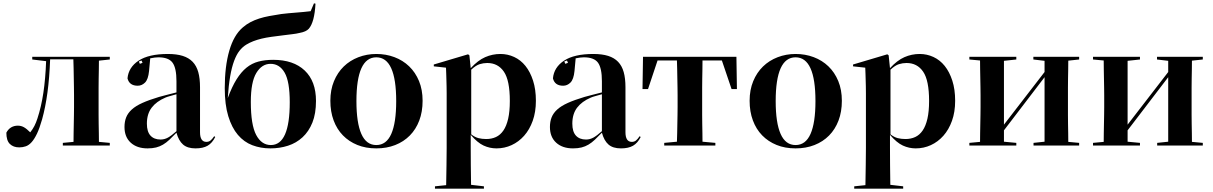

<svg xmlns="http://www.w3.org/2000/svg" viewBox="-20 -879 7259 1149"><path d="M637 -523 572 -516Q572 -492 571.5 -464Q571 -436 570.5 -408.5Q570 -381 570 -355Q570 -329 570 -308V-238Q570 -217 570 -191Q570 -165 570.5 -137.5Q571 -110 571.5 -82Q572 -54 572 -30L637 -24V-8H356V-24L420 -30Q420 -54 420.5 -82Q421 -110 421.5 -137.5Q422 -165 422.5 -191Q423 -217 423 -238V-308Q423 -330 422.5 -357Q422 -384 421.5 -413Q421 -442 420.5 -470.5Q420 -499 419 -524H280Q276 -414 264 -325.5Q252 -237 232 -165Q217 -112 201.5 -79.5Q186 -47 169.5 -28.5Q153 -10 134.5 -3.5Q116 3 95 3Q60 3 39 -17.5Q18 -38 18 -85Q29 -106 46.5 -116.5Q64 -127 87 -127Q106 -127 122.5 -118Q139 -109 161 -87Q176 -106 186 -125.5Q196 -145 204 -170Q227 -240 239.5 -323.5Q252 -407 256 -513L173 -523V-539H637Z M1215 -30Q1229 -30 1239 -37.5Q1249 -45 1262 -64L1268 -59Q1250 -23 1222.5 -7Q1195 9 1150 9Q1102 9 1075.5 -14Q1049 -37 1036 -85Q1013 -61 994 -43Q975 -25 955.5 -13.5Q936 -2 914 3.5Q892 9 863 9Q800 9 762.5 -25Q725 -59 725 -119Q725 -151 735 -176.5Q745 -202 768.5 -223.5Q792 -245 832 -263Q872 -281 932 -299Q953 -305 979 -311.5Q1005 -318 1036 -326V-393Q1036 -472 1012.5 -504Q989 -536 928 -536Q917 -536 906 -534.5Q895 -533 879 -530L872 -454Q867 -404 848 -385Q829 -366 804 -366Q754 -366 743 -410Q749 -476 809.5 -516Q870 -556 985 -556Q1037 -556 1073.5 -544.5Q1110 -533 1133 -509Q1156 -485 1166.5 -447.5Q1177 -410 1177 -357V-88Q1177 -30 1215 -30ZM811 -511 817 -497 833 -503 827 -517ZM941 -44Q964 -44 985 -55.5Q1006 -67 1036 -94V-315Q1011 -308 995 -303.5Q979 -299 970 -295Q916 -272 887.5 -234.5Q859 -197 859 -139Q859 -91 880.5 -67.5Q902 -44 941 -44Z M1859 -859 1868 -857Q1862 -746 1828 -707Q1812 -689 1773 -682Q1753 -677 1729.5 -674.5Q1706 -672 1677 -668Q1636 -663 1603.5 -658.5Q1571 -654 1544.5 -647.5Q1518 -641 1496 -632.5Q1474 -624 1454 -612Q1431 -598 1413 -575Q1395 -552 1381 -514.5Q1367 -477 1357.5 -422.5Q1348 -368 1343 -292Q1368 -360 1395.5 -404Q1423 -448 1455 -474Q1487 -500 1526.5 -510.5Q1566 -521 1615 -521Q1736 -521 1803.5 -457Q1871 -393 1871 -275Q1871 -199 1849.5 -145.5Q1828 -92 1790.5 -57.5Q1753 -23 1703.5 -7Q1654 9 1598 9Q1540 9 1490 -10Q1440 -29 1403.5 -72Q1367 -115 1346 -184Q1325 -253 1325 -352Q1325 -481 1352 -575Q1379 -669 1433 -715Q1455 -734 1479 -746.5Q1503 -759 1531 -768Q1559 -777 1591.5 -783Q1624 -789 1663 -795Q1704 -800 1751 -803.5Q1798 -807 1839 -812ZM1481 -269Q1481 -132 1513 -71.5Q1545 -11 1601 -11Q1714 -11 1714 -267Q1714 -391 1683.5 -444Q1653 -497 1599 -497Q1547 -497 1514 -442.5Q1481 -388 1481 -269Z M2113 -274Q2113 -144 2142.5 -77.5Q2172 -11 2232 -11Q2292 -11 2321.5 -77.5Q2351 -144 2351 -274Q2351 -536 2232 -536Q2113 -536 2113 -274ZM2509 -276Q2509 -210 2489 -157.5Q2469 -105 2432.5 -68Q2396 -31 2345 -11Q2294 9 2232 9Q2169 9 2118.5 -11.5Q2068 -32 2032 -69Q1996 -106 1976.5 -158.5Q1957 -211 1957 -276Q1957 -341 1978.5 -393Q2000 -445 2037 -481Q2074 -517 2124.5 -536.5Q2175 -556 2232 -556Q2290 -556 2340.5 -537Q2391 -518 2428.5 -482Q2466 -446 2487.5 -394Q2509 -342 2509 -276Z M2789 -548 2797 -471Q2840 -518 2883.5 -537Q2927 -556 2975 -556Q3018 -556 3057 -538Q3096 -520 3124.5 -484.5Q3153 -449 3170 -396.5Q3187 -344 3187 -276Q3187 -209 3168 -156Q3149 -103 3116.5 -66.5Q3084 -30 3041.5 -10.5Q2999 9 2951 9Q2911 9 2874 -8Q2837 -25 2797 -72V6Q2797 51 2797.5 107Q2798 163 2799 227L2876 236V250H2583V236L2650 229Q2651 164 2652 108Q2653 52 2653 6V-320Q2653 -344 2652.5 -363.5Q2652 -383 2651.5 -400.5Q2651 -418 2650.5 -435.5Q2650 -453 2649 -474L2576 -482V-493L2781 -554ZM2896 -502Q2873 -502 2850.5 -495Q2828 -488 2800 -462V-75Q2822 -58 2843 -52.5Q2864 -47 2890 -47Q2922 -47 2948 -59Q2974 -71 2992.5 -98Q3011 -125 3021 -168.5Q3031 -212 3031 -275Q3031 -398 2995.5 -450Q2960 -502 2896 -502Z M3761 -30Q3775 -30 3785 -37.5Q3795 -45 3808 -64L3814 -59Q3796 -23 3768.5 -7Q3741 9 3696 9Q3648 9 3621.5 -14Q3595 -37 3582 -85Q3559 -61 3540 -43Q3521 -25 3501.5 -13.5Q3482 -2 3460 3.5Q3438 9 3409 9Q3346 9 3308.5 -25Q3271 -59 3271 -119Q3271 -151 3281 -176.5Q3291 -202 3314.5 -223.5Q3338 -245 3378 -263Q3418 -281 3478 -299Q3499 -305 3525 -311.5Q3551 -318 3582 -326V-393Q3582 -472 3558.5 -504Q3535 -536 3474 -536Q3463 -536 3452 -534.5Q3441 -533 3425 -530L3418 -454Q3413 -404 3394 -385Q3375 -366 3350 -366Q3300 -366 3289 -410Q3295 -476 3355.5 -516Q3416 -556 3531 -556Q3583 -556 3619.5 -544.5Q3656 -533 3679 -509Q3702 -485 3712.5 -447.5Q3723 -410 3723 -357V-88Q3723 -30 3761 -30ZM3357 -511 3363 -497 3379 -503 3373 -517ZM3487 -44Q3510 -44 3531 -55.5Q3552 -67 3582 -94V-315Q3557 -308 3541 -303.5Q3525 -299 3516 -295Q3462 -272 3433.5 -234.5Q3405 -197 3405 -139Q3405 -91 3426.5 -67.5Q3448 -44 3487 -44Z M4300 -517H4184Q4184 -492 4183.5 -464Q4183 -436 4182.5 -408.5Q4182 -381 4182 -355Q4182 -329 4182 -308V-238Q4182 -217 4182 -191Q4182 -165 4182.5 -137.5Q4183 -110 4183.5 -82.5Q4184 -55 4184 -31L4261 -24V-8H3955V-24L4031 -31Q4032 -55 4032.5 -82.5Q4033 -110 4033.5 -137.5Q4034 -165 4034.5 -191Q4035 -217 4035 -238V-308Q4035 -329 4034.5 -355Q4034 -381 4033.5 -408.5Q4033 -436 4032.5 -464Q4032 -492 4031 -517H3915L3858 -346H3825L3828 -539H4387L4390 -346H4358Z M4622 -274Q4622 -144 4651.5 -77.5Q4681 -11 4741 -11Q4801 -11 4830.5 -77.5Q4860 -144 4860 -274Q4860 -536 4741 -536Q4622 -536 4622 -274ZM5018 -276Q5018 -210 4998 -157.5Q4978 -105 4941.5 -68Q4905 -31 4854 -11Q4803 9 4741 9Q4678 9 4627.5 -11.5Q4577 -32 4541 -69Q4505 -106 4485.5 -158.5Q4466 -211 4466 -276Q4466 -341 4487.5 -393Q4509 -445 4546 -481Q4583 -517 4633.5 -536.5Q4684 -556 4741 -556Q4799 -556 4849.5 -537Q4900 -518 4937.5 -482Q4975 -446 4996.5 -394Q5018 -342 5018 -276Z M5298 -548 5306 -471Q5349 -518 5392.5 -537Q5436 -556 5484 -556Q5527 -556 5566 -538Q5605 -520 5633.5 -484.5Q5662 -449 5679 -396.5Q5696 -344 5696 -276Q5696 -209 5677 -156Q5658 -103 5625.5 -66.5Q5593 -30 5550.5 -10.5Q5508 9 5460 9Q5420 9 5383 -8Q5346 -25 5306 -72V6Q5306 51 5306.5 107Q5307 163 5308 227L5385 236V250H5092V236L5159 229Q5160 164 5161 108Q5162 52 5162 6V-320Q5162 -344 5161.5 -363.5Q5161 -383 5160.5 -400.5Q5160 -418 5159.5 -435.5Q5159 -453 5158 -474L5085 -482V-493L5290 -554ZM5405 -502Q5382 -502 5359.5 -495Q5337 -488 5309 -462V-75Q5331 -58 5352 -52.5Q5373 -47 5399 -47Q5431 -47 5457 -59Q5483 -71 5501.5 -98Q5520 -125 5530 -168.5Q5540 -212 5540 -275Q5540 -398 5504.5 -450Q5469 -502 5405 -502Z M6438 -523 6373 -516Q6373 -492 6372.5 -464Q6372 -436 6371.5 -408.5Q6371 -381 6371 -355Q6371 -329 6371 -308V-238Q6371 -217 6371 -191Q6371 -165 6371.5 -137.5Q6372 -110 6372.5 -82Q6373 -54 6373 -30L6438 -24V-8H6165V-24L6231 -31V-417L5988 -99V-31L6062 -24V-8H5781V-24L5845 -30Q5845 -54 5845.5 -82Q5846 -110 5846.5 -137.5Q5847 -165 5847.5 -191Q5848 -217 5848 -238V-308Q5848 -329 5847.5 -355Q5847 -381 5846.5 -408.5Q5846 -436 5845.5 -464Q5845 -492 5845 -517L5781 -523V-539H6062V-523L5988 -515V-133L6231 -448V-515L6164 -523V-539H6438Z M7178 -523 7113 -516Q7113 -492 7112.5 -464Q7112 -436 7111.5 -408.5Q7111 -381 7111 -355Q7111 -329 7111 -308V-238Q7111 -217 7111 -191Q7111 -165 7111.5 -137.5Q7112 -110 7112.5 -82Q7113 -54 7113 -30L7178 -24V-8H6905V-24L6971 -31V-417L6728 -99V-31L6802 -24V-8H6521V-24L6585 -30Q6585 -54 6585.5 -82Q6586 -110 6586.5 -137.5Q6587 -165 6587.5 -191Q6588 -217 6588 -238V-308Q6588 -329 6587.5 -355Q6587 -381 6586.5 -408.5Q6586 -436 6585.5 -464Q6585 -492 6585 -517L6521 -523V-539H6802V-523L6728 -515V-133L6971 -448V-515L6904 -523V-539H7178Z"/></svg>

Font: XinYuGongZhangJiaSongA
Style: Regular
Weight: 900
Designer: XinYuGong
Foundry: Adobe Systems Incorporated
Version: Version 1.00